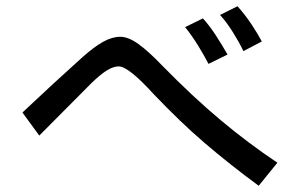

<svg xmlns="http://www.w3.org/2000/svg" viewBox="-20 -655 960 616"><path d="M52 -294Q105 -344 150 -385.5Q195 -427 244 -471Q282 -505 311 -521Q340 -537 366 -537Q392 -537 424.5 -513.5Q457 -490 500 -445Q599 -344 688 -269.5Q777 -195 870 -133L810 -59Q765 -92 722 -126Q679 -160 637.5 -195.5Q596 -231 555.5 -270Q515 -309 473 -353Q392 -442 361 -442Q344 -442 323.5 -429.5Q303 -417 273 -388L106 -220ZM631 -596Q653 -572 673.5 -540Q694 -508 710 -480L649 -450Q635 -477 616 -508Q597 -539 574 -568ZM742 -635Q767 -607 787.5 -576Q808 -545 820 -522L761 -491Q747 -520 727 -552Q707 -584 686 -607Z"/></svg>

Font: BM YEONSUNG
Style: Regular
Weight: 400
Designer: Bongjin Kim; Myungsoo Han; Jaehyun Keum; Jihee Min; Dokyung Lee; Chorong Kim; Jooyeon Kang; Sang-a Kim;
Foundry: Sandoll Communications Inc.
Version: Version 1.000;PS 1;hotconv 16.6.51;makeotf.lib2.5.65220